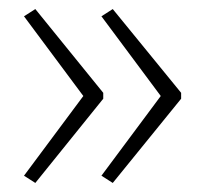

<svg xmlns="http://www.w3.org/2000/svg" viewBox="-20 -488 452 424"><path d="M380 -270V-283L229 -468L204 -452L335 -276L204 -100L229 -84ZM208 -270V-283L58 -468L33 -452L164 -276L33 -100L58 -84Z"/></svg>

Font: Noto Sans Myanmar SemiCondensed ExtraLight
Style: Regular
Weight: 200
Width: 4
Designer: Monotype Design Team
Foundry: Monotype Imaging Inc.
Version: Version 2.107